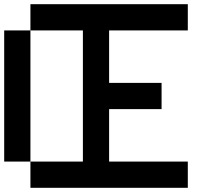

<svg xmlns="http://www.w3.org/2000/svg" viewBox="-20 -895 1040 915"><path d="M0 -750H125V-125H0ZM125 -875H875V-750H500V-500H750V-375H500V-125H875V0H125V-125H375V-750H125Z"/></svg>

Font: Pixel Operator Mono 8
Style: Regular
Weight: 400
Monospace: yes
Designer: Jayvee Enaguas (HarvettFox96)
Foundry: The Grandoplex Project
Version: Version 1.5.0 (October 25, 2015)